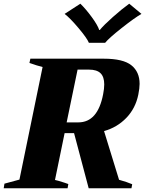

<svg xmlns="http://www.w3.org/2000/svg" viewBox="-43 -1017 790 1037"><path d="M306 -942 391 -997Q420 -969 452 -925.5Q484 -882 493 -855H496Q517 -881 566.5 -925Q616 -969 655 -997L721 -942Q683 -920 614 -865.5Q545 -811 525 -786H437Q427 -811 381 -865.5Q335 -920 306 -942ZM711 -564Q711 -541 704 -506Q689 -432 639.5 -380.5Q590 -329 519 -309L600 -46Q643 -34 671 -22L667 0H436L357 -298H306L254 -45Q266 -43 306 -30Q315 -26 326 -23L322 0H-23L-19 -25L62 -47L187 -655Q155 -663 116 -677L121 -700H518Q622 -700 666.5 -664.5Q711 -629 711 -564ZM520 -561Q520 -602 500 -621.5Q480 -641 438 -641H376L317 -356H380Q485 -356 514 -508Q520 -538 520 -561Z"/></svg>

Font: Trirong Black
Style: Italic
Weight: 900
Italic angle: -12°
Designer: Katatrad Team
Foundry: CadsonDemak
Version: Version 1.001